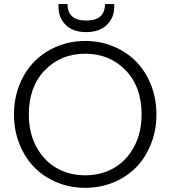

<svg xmlns="http://www.w3.org/2000/svg" viewBox="-20 -906 828 933"><path d="M713.6 -493.9Q740.2 -427.2 740.2 -350.1Q740.2 -272.9 713.6 -206.1Q687 -139.2 641.1 -92.5Q595.2 -45.9 531 -19.5Q466.8 6.8 394 6.8Q321.3 6.8 257.3 -19.5Q193.4 -45.9 147.2 -92.5Q101.1 -139.2 74.5 -206.1Q47.9 -272.9 47.9 -350.1Q47.9 -427.2 74.5 -493.9Q101.1 -560.5 147.2 -607.2Q193.4 -653.8 257.3 -680.4Q321.3 -707 394 -707Q466.8 -707 531 -680.4Q595.2 -653.8 641.1 -607.2Q687 -560.5 713.6 -493.9ZM120.1 -350.1Q120.1 -260.7 156.5 -192.9Q192.9 -125 254.6 -89.6Q316.4 -54.2 394 -54.2Q471.7 -54.2 533.4 -89.6Q595.2 -125 631.6 -192.9Q668 -260.7 668 -350.1Q668 -484.4 590.3 -564.7Q512.7 -645 394 -645Q275.4 -645 197.8 -564.7Q120.1 -484.4 120.1 -350.1ZM535.2 -873Q535.2 -820.3 499.3 -785.2Q463.4 -750 398.9 -750Q334.5 -750 299.3 -784.9Q264.2 -819.8 264.2 -873V-886.2H308.1Q308.1 -806.2 398.9 -806.2Q490.2 -806.2 490.2 -886.2H535.2Z"/></svg>

Font: SVN-Poppins Light
Style: Regular
Weight: 300
Designer: Ninad Kale (Devanagari), Jonny Pinhorn (Latin)
Foundry: Indian Type Foundry
Version: Version 3.002 2017